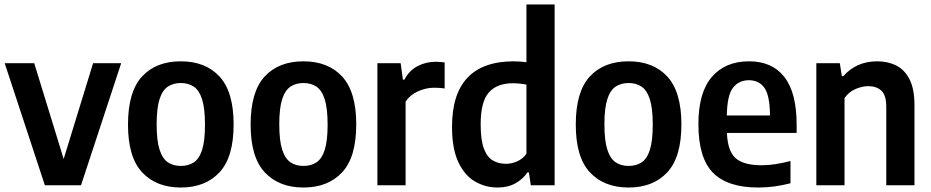

<svg xmlns="http://www.w3.org/2000/svg" viewBox="-20 -828 4162 858"><path d="M180.5 0 1 -545.5H133L264.5 -117.5L396 -545.5H521.5L342 0Z M788 10Q679 10 615.5 -57.5Q552 -125 552 -271Q552 -418.5 614.8 -486.2Q677.5 -554 788 -554Q898.5 -554 961.2 -485.8Q1024 -417.5 1024 -272Q1024 -125.5 960.8 -57.8Q897.5 10 788 10ZM788 -86.5Q822 -86.5 846.2 -102.5Q870.5 -118.5 883.2 -158.5Q896 -198.5 896 -270.5Q896 -344 883 -384.5Q870 -425 845.8 -441Q821.5 -457 788 -457Q754.5 -457 730.2 -441Q706 -425 693 -385Q680 -345 680 -272.5Q680 -199.5 693 -159.2Q706 -119 730 -102.8Q754 -86.5 788 -86.5Z M1336 10Q1227 10 1163.5 -57.5Q1100 -125 1100 -271Q1100 -418.5 1162.8 -486.2Q1225.5 -554 1336 -554Q1446.5 -554 1509.2 -485.8Q1572 -417.5 1572 -272Q1572 -125.5 1508.8 -57.8Q1445.5 10 1336 10ZM1336 -86.5Q1370 -86.5 1394.2 -102.5Q1418.5 -118.5 1431.2 -158.5Q1444 -198.5 1444 -270.5Q1444 -344 1431 -384.5Q1418 -425 1393.8 -441Q1369.5 -457 1336 -457Q1302.5 -457 1278.2 -441Q1254 -425 1241 -385Q1228 -345 1228 -272.5Q1228 -199.5 1241 -159.2Q1254 -119 1278 -102.8Q1302 -86.5 1336 -86.5Z M1666.5 0V-545.5H1770.5L1780.5 -472H1787Q1809.5 -514 1846.8 -533Q1884 -552 1927.5 -552Q1938.5 -552 1948.5 -551Q1958.5 -550 1967 -549V-432.5Q1955.5 -434.5 1943.5 -435.2Q1931.5 -436 1920 -436Q1884 -436 1848.2 -420Q1812.5 -404 1792.5 -374V0Z M2204 10Q2149 10 2102.5 -17Q2056 -44 2028 -103.8Q2000 -163.5 2000 -261.5Q2000 -554 2276.5 -554Q2290.5 -554 2305 -552.8Q2319.5 -551.5 2332.5 -550V-808H2458.5V0H2352L2343.5 -57.5H2337Q2317 -27.5 2283.2 -8.8Q2249.5 10 2204 10ZM2241 -96Q2266.5 -96 2291.2 -107Q2316 -118 2332.5 -140.5V-450Q2320 -452.5 2303.2 -454.2Q2286.5 -456 2272 -456Q2201 -456 2164.5 -414.8Q2128 -373.5 2128 -272.5Q2128 -202 2142.5 -163.8Q2157 -125.5 2182.5 -110.8Q2208 -96 2241 -96Z M2789 10Q2680 10 2616.5 -57.5Q2553 -125 2553 -271Q2553 -418.5 2615.8 -486.2Q2678.5 -554 2789 -554Q2899.5 -554 2962.2 -485.8Q3025 -417.5 3025 -272Q3025 -125.5 2961.8 -57.8Q2898.5 10 2789 10ZM2789 -86.5Q2823 -86.5 2847.2 -102.5Q2871.5 -118.5 2884.2 -158.5Q2897 -198.5 2897 -270.5Q2897 -344 2884 -384.5Q2871 -425 2846.8 -441Q2822.5 -457 2789 -457Q2755.5 -457 2731.2 -441Q2707 -425 2694 -385Q2681 -345 2681 -272.5Q2681 -199.5 2694 -159.2Q2707 -119 2731 -102.8Q2755 -86.5 2789 -86.5Z M3368 10Q3231.5 10 3166.2 -56Q3101 -122 3101 -273.5Q3101 -414.5 3161 -484.2Q3221 -554 3327.5 -554Q3430.5 -554 3485.2 -484Q3540 -414 3540 -270V-234H3228.5Q3231.5 -153 3267.2 -121.2Q3303 -89.5 3384.5 -89.5Q3414 -89.5 3445.8 -94.5Q3477.5 -99.5 3512.5 -108.5V-9Q3473 1 3438.2 5.5Q3403.5 10 3368 10ZM3326.5 -469.5Q3282 -469.5 3255.8 -436.2Q3229.5 -403 3228 -312H3421Q3420 -403 3395.5 -436.2Q3371 -469.5 3326.5 -469.5Z M3628 0V-545.5H3733L3742 -487.5H3748.5Q3807 -554 3900 -554Q3948 -554 3985.5 -535Q4023 -516 4044.8 -473Q4066.5 -430 4066.5 -358.5V0H3940.5V-350Q3940.5 -403 3918.5 -423Q3896.5 -443 3860 -443Q3833.5 -443 3803.8 -430.5Q3774 -418 3754 -390V0Z"/></svg>

Font: Encode Sans SmCnd SmBold
Style: Regular
Weight: 600
Width: 4
Designer: Multiple Designers
Foundry: Impallari Type
Version: Version 3.002; ttfautohint (v1.8.3) -l 8 -r 50 -G 200 -x 14 